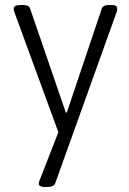

<svg xmlns="http://www.w3.org/2000/svg" viewBox="-20 -545 521 773"><path d="M162 208Q150 208 143 204.5Q136 201 136 195Q136 192 137 188Q138 184 141 177L228 -46L224 12L38 -496Q37 -498 36 -502.5Q35 -507 35 -510Q35 -518 42.5 -521.5Q50 -525 65 -525H71Q83 -525 90.5 -522Q98 -519 101 -511L245 -92H249L390 -511Q393 -519 401 -522Q409 -525 421 -525H426Q440 -525 446 -521.5Q452 -518 452 -510Q452 -507 451.5 -503Q451 -499 449 -495L203 191Q200 200 191.5 204Q183 208 169 208Z"/></svg>

Font: Asap Light
Style: Regular
Weight: 300
Designer: Pablo Cosgaya
Foundry: Omnibus-Type
Version: Version 3.001